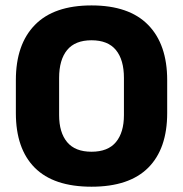

<svg xmlns="http://www.w3.org/2000/svg" viewBox="-20 -673 675 708"><path d="M317.5 15.5Q178 15.5 108.2 -54.5Q38.5 -124.5 38.5 -256V-377.5Q38.5 -509.5 108.8 -581.2Q179 -653 317.5 -653Q456 -653 526.2 -581.2Q596.5 -509.5 596.5 -377.5V-256Q596.5 -124.5 526.5 -54.5Q456.5 15.5 317.5 15.5ZM317.5 -113.5Q378 -113.5 407.5 -149Q437 -184.5 437 -248.5V-385.5Q437 -452.5 407.5 -488.5Q378 -524.5 317.5 -524.5Q257 -524.5 227.5 -488.5Q198 -452.5 198 -385.5V-248.5Q198 -184.5 227.5 -149Q257 -113.5 317.5 -113.5Z"/></svg>

Font: Anek Tamil Medium
Style: Bold
Weight: 700
Version: Version 1.003